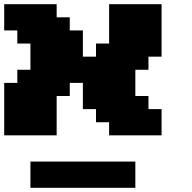

<svg xmlns="http://www.w3.org/2000/svg" viewBox="-20 -645 915 915"><path d="M125 250H625V125H125ZM500 0H750V-125H687.5V-187.5H625V-312.5H687.5V-375H750V-625H500V-437.5H437.5V-375H375V-500H312.5V-562.5H250V-625H0V-500H62.5V-437.5H125V-312.5H62.5V-250H0V0H250V-187.5H312.5V-250H375V-125H437.5V-62.5H500Z"/></svg>

Font: Faithful 32x
Style: Bold
Weight: 400
Foundry: Faithful Resource Pack
Version: Version 1.0; January 27, 2023